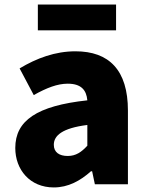

<svg xmlns="http://www.w3.org/2000/svg" viewBox="-20 -808 646 842"><path d="M146 -675H489V-788H146ZM216 14C279 14 332 -15 379 -57H384L396 0H541V-323C541 -501 458 -583 311 -583C222 -583 141 -553 66 -508L128 -391C185 -423 232 -441 277 -441C335 -441 359 -414 363 -368C141 -344 47 -279 47 -159C47 -64 111 14 216 14ZM277 -124C240 -124 216 -140 216 -173C216 -213 252 -246 363 -260V-169C337 -141 313 -124 277 -124Z"/></svg>

Font: Noto Sans JP Black
Style: Regular
Weight: 900
Designer: Ryoko NISHIZUKA  (kana, bopomofo & ideographs); Paul D. Hunt (Latin, Greek & Cyrillic); Sandoll Communications , Soo-you
Foundry: Adobe
Version: Version 2.002;hotconv 1.0.116;makeotfexe 2.5.65601